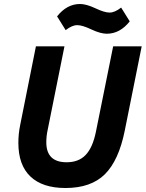

<svg xmlns="http://www.w3.org/2000/svg" viewBox="-20 -930 730 962"><path d="M515 -761Q484 -761 439 -782Q393 -804 367 -804Q341 -804 309 -779L266 -848Q315 -910 381 -910Q412 -910 457 -889Q503 -867 529 -867Q555 -867 587 -892L630 -823Q581 -761 515 -761ZM160 -698H303L219 -280Q212 -249 212 -217Q212 -117 314 -117Q374 -117 409 -153.5Q444 -190 460 -267L547 -698H690L605 -275Q575 -126 505.5 -57Q436 12 308 12Q193 12 132.5 -45.5Q72 -103 72 -214Q72 -259 81 -303Z"/></svg>

Font: Aneliza
Style: Bold Italic
Weight: 700
Italic angle: -11.31°
Designer: Mike Abbink, Paul van der Laan, Pieter van Rosmalen
Foundry: Bold Monday
Version: Version 3.0